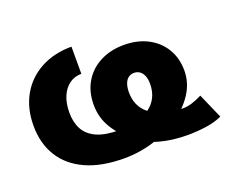

<svg xmlns="http://www.w3.org/2000/svg" viewBox="-95 -703 1050 870"><g transform="rotate(-20 430.0 -268.0)"><path d="M371.1 10.7Q261.2 10.7 186 -23.4Q110.8 -57.6 72 -120.4Q33.2 -183.1 33.2 -268.6Q33.2 -352.1 68.6 -414.6Q104 -477.1 168.2 -512Q232.4 -546.9 317.4 -546.9V-416Q284.2 -416 259 -397.7Q233.9 -379.4 220 -346.4Q206.1 -313.5 206.1 -269Q206.1 -221.7 224.6 -187.7Q243.2 -153.8 283.9 -135.5Q324.7 -117.2 391.1 -117.2Q437.5 -117.2 475.3 -127Q513.2 -136.7 539.8 -155.5Q566.4 -174.3 580.6 -202.4Q594.7 -230.5 594.7 -267.6Q594.7 -289.6 588.4 -305.4Q582 -321.3 570.3 -329.8Q558.6 -338.4 542.5 -338.4Q526.9 -338.4 515.1 -329.6Q503.4 -320.8 497.3 -303.7Q491.2 -286.6 491.2 -262.7Q491.2 -230.5 502.7 -203.9Q514.2 -177.2 538.1 -158Q562 -138.7 598.6 -127.9Q618.2 -119.6 644 -115.5Q669.9 -111.3 695.8 -111.3Q718.3 -111.3 741.9 -118.7Q765.6 -126 790 -138.7L842.8 -18.6Q808.6 -2.4 763.4 3.7Q718.3 9.8 676.3 9.8Q604 9.8 543.5 -6.6Q482.9 -22.9 437 -59.6Q387.2 -97.2 354.5 -148.7Q321.8 -200.2 321.8 -264.2Q321.8 -327.6 349.9 -374.5Q377.9 -421.4 428 -447.3Q478 -473.1 542.5 -473.1Q607.4 -473.1 656.7 -447.5Q706.1 -421.9 733.6 -376.2Q761.2 -330.6 761.2 -270.5Q761.2 -211.9 728.3 -160.9Q695.3 -109.9 639.4 -71.3Q583.5 -32.7 513.9 -11Q444.3 10.7 371.1 10.7Z"/></g></svg>

Font: Inter 18pt ExtraBold
Style: Regular
Weight: 800
Designer: Rasmus Andersson
Foundry: rsms
Version: Version 4.001;git-66647c0bb